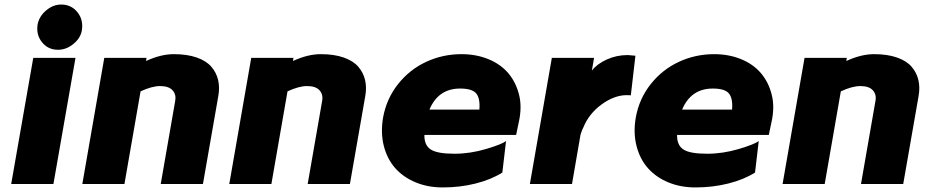

<svg xmlns="http://www.w3.org/2000/svg" viewBox="-20 -802 4060 837"><path d="M247.1 -782.2Q290.5 -782.2 317.4 -749Q344.2 -715.8 336.9 -669.9Q331.1 -635.7 300 -610.4Q269 -585 232.9 -585Q189.5 -585 163.1 -617.9Q136.7 -650.9 144 -695.8Q150.9 -731 181.2 -756.6Q211.4 -782.2 247.1 -782.2ZM212.9 0H28.8L125 -549.8H309.1Z M737.8 -565.9Q795.9 -565.9 837.6 -551.3Q879.4 -536.6 901.4 -511Q923.3 -485.4 930.9 -453.1Q938.5 -420.9 931.6 -382.8L864.7 0H680.7L743.7 -361.8Q749 -389.6 732.4 -408.2Q715.8 -426.8 677.7 -426.8Q642.6 -426.8 592.8 -403.8L522.5 0H338.9L434.6 -549.8H618.7L616.7 -536.1Q681.2 -565.9 737.8 -565.9Z M1378.4 -565.9Q1436.5 -565.9 1478.3 -551.3Q1520 -536.6 1542 -511Q1564 -485.4 1571.5 -453.1Q1579.1 -420.9 1572.3 -382.8L1505.4 0H1321.3L1384.3 -361.8Q1389.6 -389.6 1373 -408.2Q1356.4 -426.8 1318.4 -426.8Q1283.2 -426.8 1233.4 -403.8L1163.1 0H979.5L1075.2 -549.8H1259.3L1257.3 -536.1Q1321.8 -565.9 1378.4 -565.9Z M1991.7 -565.9Q2055.7 -565.9 2108.9 -544.2Q2162.1 -522.5 2195.6 -483.2Q2229 -443.8 2242.7 -389.4Q2256.3 -335 2241.7 -270L2230 -213.9H1830.1Q1829.1 -168.9 1857.7 -150.4Q1886.2 -131.8 1960.9 -131.8Q2029.3 -131.8 2098.4 -152.3Q2167.5 -172.9 2186 -187L2169.9 -49.8Q2121.1 -19 2053.5 -2Q1985.8 15.1 1909.7 15.1Q1845.2 15.1 1791.7 -7.1Q1738.3 -29.3 1703.1 -68.8Q1668 -108.4 1653.3 -165.5Q1638.7 -222.7 1649.9 -289.1Q1664.6 -371.1 1714.8 -434.8Q1765.1 -498.5 1837.4 -532.2Q1909.7 -565.9 1991.7 -565.9ZM1985.8 -416Q1890.6 -416 1852.1 -324.2H2069.8Q2073.7 -373 2056.2 -394.5Q2038.6 -416 1985.8 -416Z M2716.8 -562Q2720.7 -562 2750 -559.1L2730 -386.2Q2726.1 -387.2 2711.9 -387.2Q2658.2 -387.2 2602.8 -346.9Q2547.4 -306.6 2522.9 -246.1Q2521 -242.7 2518.6 -237.1Q2516.1 -231.4 2513.7 -224.1Q2511.2 -216.8 2510.7 -214.8L2473.6 0H2290L2385.7 -549.8H2569.8L2560.1 -494.1Q2582 -522.9 2624.8 -542.5Q2667.5 -562 2716.8 -562Z M3093.3 -565.9Q3157.2 -565.9 3210.4 -544.2Q3263.7 -522.5 3297.1 -483.2Q3330.6 -443.8 3344.2 -389.4Q3357.9 -335 3343.3 -270L3331.5 -213.9H2931.6Q2930.7 -168.9 2959.2 -150.4Q2987.8 -131.8 3062.5 -131.8Q3130.9 -131.8 3200 -152.3Q3269 -172.9 3287.6 -187L3271.5 -49.8Q3222.7 -19 3155 -2Q3087.4 15.1 3011.2 15.1Q2946.8 15.1 2893.3 -7.1Q2839.8 -29.3 2804.7 -68.8Q2769.5 -108.4 2754.9 -165.5Q2740.2 -222.7 2751.5 -289.1Q2766.1 -371.1 2816.4 -434.8Q2866.7 -498.5 2939 -532.2Q3011.2 -565.9 3093.3 -565.9ZM3087.4 -416Q2992.2 -416 2953.6 -324.2H3171.4Q3175.3 -373 3157.7 -394.5Q3140.1 -416 3087.4 -416Z M3790.5 -565.9Q3848.6 -565.9 3890.4 -551.3Q3932.1 -536.6 3954.1 -511Q3976.1 -485.4 3983.6 -453.1Q3991.2 -420.9 3984.4 -382.8L3917.5 0H3733.4L3796.4 -361.8Q3801.8 -389.6 3785.2 -408.2Q3768.6 -426.8 3730.5 -426.8Q3695.3 -426.8 3645.5 -403.8L3575.2 0H3391.6L3487.3 -549.8H3671.4L3669.4 -536.1Q3733.9 -565.9 3790.5 -565.9Z"/></svg>

Font: Stilu Bold
Style: Italic
Weight: 700
Italic angle: -10°
Designer: Genilson Lima Santos
Foundry: Genilson Lima Santos
Version: Version 1.200;PS 001.200;hotconv 1.0.88;makeotf.lib2.5.64775